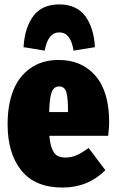

<svg xmlns="http://www.w3.org/2000/svg" viewBox="-20 -824 520 864"><path d="M181.2 -596.2 85.9 -611.8Q91.3 -700.7 130.4 -752.4Q169.4 -804.2 247.1 -804.2Q286.6 -804.2 316.7 -790Q346.7 -775.9 365.2 -749.5Q383.8 -723.1 394.3 -689Q404.8 -654.8 407.2 -611.8L311 -596.2Q298.3 -678.2 247.1 -678.2Q195.8 -678.2 181.2 -596.2ZM471.2 -273.9Q471.2 -253.4 466.8 -212.9H202.1Q205.6 -173.3 215.6 -151.4Q225.6 -129.4 239.5 -122.3Q253.4 -115.2 275.9 -115.2Q301.3 -115.2 325 -125.7Q348.6 -136.2 378.9 -158.2L454.1 -58.1Q376 20 261.2 20Q138.2 20 76.2 -56.6Q14.2 -133.3 14.2 -265.1Q14.2 -350.6 38.8 -414.8Q63.5 -479 116.2 -516.6Q168.9 -554.2 244.1 -554.2Q348.1 -554.2 409.7 -482.9Q471.2 -411.6 471.2 -273.9ZM286.1 -319.8V-328.1Q286.1 -385.3 278.1 -410.2Q270 -435.1 246.1 -435.1Q223.6 -435.1 213.4 -411.4Q203.1 -387.7 201.2 -319.8Z"/></svg>

Font: Fira Sans Compressed Heavy
Style: Regular
Weight: 900
Width: 1
Designer: Carrois Corporate & Edenspiekermann AG
Foundry: Carrois Corporate GbR & Edenspiekermann AG
Version: Version 4.203;PS 004.203;hotconv 1.0.88;makeotf.lib2.5.64775